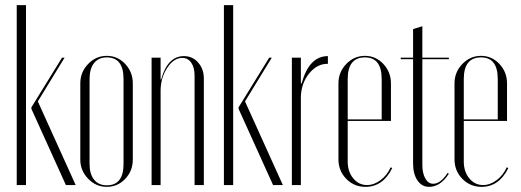

<svg xmlns="http://www.w3.org/2000/svg" viewBox="-20 -719 2024 746"><path d="M81 -699V0H45V-699ZM231 -495 127 -325 274 0H236L102 -296V-302L221 -495Z M496 -395V-99Q496 -55 466.5 -24Q437 7 395 7Q353 7 322.5 -24.5Q292 -56 292 -99V-395Q292 -439 322.5 -470.5Q353 -502 395 -502Q437 -502 466.5 -470.5Q496 -439 496 -395ZM395 -496Q363 -496 345.5 -474Q328 -452 328 -412V-82Q328 -43 345.5 -21Q363 1 395 1Q460 1 460 -82V-412Q460 -496 395 -496Z M606 -410Q631 -501 695 -501Q728 -501 750 -476Q772 -451 772 -414V0H736V-425Q736 -457 723 -475.5Q710 -494 688 -494Q655 -494 629.5 -455Q604 -416 604 -366V0H569V-495H604V-410Z M886 -699V0H850V-699ZM1036 -495 932 -325 1079 0H1041L907 -296V-302L1026 -495Z M1114 -495H1149V-395H1152Q1181 -501 1254 -501V-471Q1213 -472 1182 -434.5Q1151 -397 1149 -344V0H1114Z M1295 -395Q1295 -439 1325.5 -470.5Q1356 -502 1398 -502Q1440 -502 1469.5 -470.5Q1499 -439 1499 -395V-249H1331V-91Q1331 -52 1352.5 -26Q1374 0 1406 0Q1433 0 1458.5 -19Q1484 -38 1498 -69L1504 -66Q1468 7 1400 7Q1356 7 1325.5 -24Q1295 -55 1295 -100ZM1331 -255H1463V-412Q1463 -496 1398 -496Q1331 -496 1331 -412Z M1647 7Q1619 7 1602 -18Q1585 -43 1585 -83V-489H1537V-495H1585V-606L1621 -617V-495H1724V-489H1621V-78Q1621 -46 1632.5 -25.5Q1644 -5 1663 -5Q1692 -5 1719 -47L1724 -44Q1691 7 1647 7Z M1746 -395Q1746 -439 1776.5 -470.5Q1807 -502 1849 -502Q1891 -502 1920.5 -470.5Q1950 -439 1950 -395V-249H1782V-91Q1782 -52 1803.5 -26Q1825 0 1857 0Q1884 0 1909.5 -19Q1935 -38 1949 -69L1955 -66Q1919 7 1851 7Q1807 7 1776.5 -24Q1746 -55 1746 -100ZM1782 -255H1914V-412Q1914 -496 1849 -496Q1782 -496 1782 -412Z"/></svg>

Font: Moniqa ExtLt Narrow Display
Style: Regular
Weight: 200
Width: 4
Designer: Rajesh Rajput
Foundry: Rajesh Rajput
Version: Version 1.000